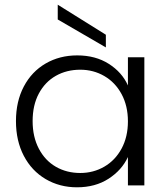

<svg xmlns="http://www.w3.org/2000/svg" viewBox="-20 -790 715 818"><path d="M48 -274Q48 -358 81.5 -421.5Q115 -485 174.5 -519.5Q234 -554 309 -554Q387 -554 443.5 -518Q500 -482 525 -426V-546H595V0H525V-121Q499 -65 442.5 -28.5Q386 8 308 8Q234 8 174.5 -27Q115 -62 81.5 -126Q48 -190 48 -274ZM525 -273Q525 -339 498 -389Q471 -439 424.5 -466Q378 -493 322 -493Q264 -493 218 -467Q172 -441 145.5 -391.5Q119 -342 119 -274Q119 -207 145.5 -156.5Q172 -106 218 -79.5Q264 -53 322 -53Q378 -53 424.5 -80Q471 -107 498 -157Q525 -207 525 -273ZM431 -642V-588L226 -707V-770Z"/></svg>

Font: A Bank Premium Light
Style: Regular
Weight: 300
Designer: Ninad Kale (Devanagari), Jonny Pinhorn (Latin), Htun Naung (Myanmar)
Foundry: Indian Type Foundry
Version: 4.004